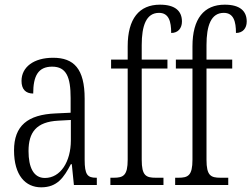

<svg xmlns="http://www.w3.org/2000/svg" viewBox="-20 -791 1075 821"><path d="M156 10C225 10 253 -32 283 -89H287L296 0H394V-31H391C354 -31 342 -44 342 -108V-369C342 -497 296 -544 207 -544C124 -544 72 -504 72 -445C72 -410 89 -391 122 -391C122 -466 143 -506 203 -506C264 -506 282 -461 282 -372V-309L218 -306C98 -301 40 -253 40 -148C40 -41 89 10 156 10ZM172 -30C123 -30 102 -76 102 -145C102 -225 135 -270 229 -275L283 -278V-191C283 -100 239 -30 172 -30Z M452 0H679V-31H646C604 -31 586 -40 586 -108V-498H696V-536H586V-598C586 -681 605 -736 660 -736C702 -736 712 -699 712 -650C742 -650 758 -671 758 -699C758 -744 729 -771 664 -771C575 -771 526 -711 526 -593V-536H455V-498H526V-108C526 -40 507 -31 466 -31H452Z M729 0H956V-31H923C881 -31 863 -40 863 -108V-498H973V-536H863V-598C863 -681 882 -736 937 -736C979 -736 989 -699 989 -650C1019 -650 1035 -671 1035 -699C1035 -744 1006 -771 941 -771C852 -771 803 -711 803 -593V-536H732V-498H803V-108C803 -40 784 -31 743 -31H729Z"/></svg>

Font: Noto Serif Tamil ExtraCondensed Light
Style: Italic
Weight: 300
Width: 2
Italic angle: -12°
Designer: Indian Type Foundry, Tom Grace, and the Monotype Design Team
Foundry: Monotype Imaging Inc.
Version: Version 2.003